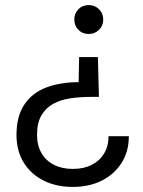

<svg xmlns="http://www.w3.org/2000/svg" viewBox="-20 -534 562 757"><path d="M366 -309 370 -152H339Q297 -152 258.5 -146.5Q220 -141 190.5 -125Q161 -109 143.5 -79.5Q126 -50 126 -2Q126 39 143.5 69.5Q161 100 193 116Q225 132 267 132Q310 132 341.5 116Q373 100 390.5 71Q408 42 408 3H488Q488 63 459.5 108Q431 153 381.5 178Q332 203 267 203Q202 203 152 178Q102 153 73.5 107Q45 61 45 -2Q45 -76 76.5 -122.5Q108 -169 163.5 -189.5Q219 -210 290 -210L292 -309ZM330 -514Q354 -514 370.5 -497.5Q387 -481 387 -457Q387 -433 370.5 -416.5Q354 -400 330 -400Q305 -400 289 -416.5Q273 -433 273 -457Q273 -481 289 -497.5Q305 -514 330 -514Z"/></svg>

Font: DM Sans 16pt
Style: Regular
Weight: 400
Version: Version 4.004;gftools[0.9.30]